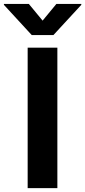

<svg xmlns="http://www.w3.org/2000/svg" viewBox="-80 -974 441 994"><path d="M63.2 -727.3H217V0H63.2ZM-59.7 -948.9V-953.8H69.2L140.6 -867.2L212 -953.8H340.9V-948.9L196.7 -792.6H84.2Z"/></svg>

Font: Cannonade
Style: Bold
Weight: 700
Designer: Rasmus Andersson
Foundry: rsms
Version: Version 3.012;git-f93a4a705